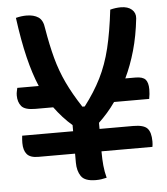

<svg xmlns="http://www.w3.org/2000/svg" viewBox="-52 -755 704 811"><g transform="rotate(-5 300.0 -350.0)"><path d="M25 -408H116Q93 -462 75.5 -534Q58 -606 45 -703Q68 -709 90 -709Q121 -709 140.5 -696Q160 -683 164 -648Q176 -576 191 -520.5Q206 -465 230 -414Q254 -363 292 -305H302Q345 -361 373 -417Q401 -473 417.5 -541Q434 -609 445 -703Q468 -709 490 -709Q520 -709 536.5 -694.5Q553 -680 551 -657Q543 -583 525.5 -521.5Q508 -460 483 -408H526Q557 -408 568.5 -395Q580 -382 580 -353Q580 -344 579 -333.5Q578 -323 576 -313H427Q411 -290 393 -269.5Q375 -249 356 -231V-205H499Q543 -205 558.5 -188.5Q574 -172 574 -133Q574 -127 573.5 -121Q573 -115 572 -110H356V-106Q356 -77 358.5 -50Q361 -23 368 3Q355 6 345 7.5Q335 9 322 9Q275 9 259.5 -14Q244 -37 244 -72V-110H88Q54 -110 40 -126.5Q26 -143 26 -174Q26 -182 26.5 -189Q27 -196 28 -205H244V-231Q223 -249 204.5 -269.5Q186 -290 169 -313H93Q49 -313 34.5 -330.5Q20 -348 20 -376Q20 -386 22 -394Q24 -402 25 -408Z"/></g></svg>

Font: Recursive Mn Csl St Med
Style: Regular
Weight: 500
Monospace: yes
Version: Version 1.079;hotconv 1.0.112;makeotfexe 2.5.65598; ttfautoh